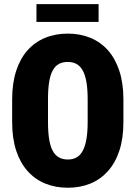

<svg xmlns="http://www.w3.org/2000/svg" viewBox="-20 -880 644 910"><path d="M564.9 -408.7V-301.3Q564.9 -224.6 545.9 -166.5Q526.9 -108.4 491.7 -69.1Q456.5 -29.8 408.4 -10Q360.4 9.8 301.8 9.8Q242.7 9.8 194.3 -10Q146 -29.8 110.8 -69.1Q75.7 -108.4 56.6 -166.5Q37.6 -224.6 37.6 -301.3V-408.7Q37.6 -485.4 56.6 -543.9Q75.7 -602.5 110.6 -641.6Q145.5 -680.7 193.8 -700.7Q242.2 -720.7 301.3 -720.7Q359.9 -720.7 408.4 -700.7Q457 -680.7 491.7 -641.6Q526.4 -602.5 545.7 -543.9Q564.9 -485.4 564.9 -408.7ZM395.5 -301.3V-409.7Q395.5 -457.5 389.6 -491.2Q383.8 -524.9 372.1 -545.9Q360.4 -566.9 342.8 -576.7Q325.2 -586.4 301.3 -586.4Q276.4 -586.4 258.8 -576.7Q241.2 -566.9 229.7 -545.9Q218.3 -524.9 212.9 -491.2Q207.5 -457.5 207.5 -409.7V-301.3Q207.5 -253.9 212.9 -220.5Q218.3 -187 229.7 -165.5Q241.2 -144 259.3 -134Q277.3 -124 301.8 -124Q325.2 -124 343 -134Q360.8 -144 372.3 -165.5Q383.8 -187 389.6 -220.5Q395.5 -253.9 395.5 -301.3ZM447.3 -860.4V-775.9H152.8V-860.4Z"/></svg>

Font: Roboto Condensed Black
Style: Regular
Weight: 900
Designer: Christian Robertson
Foundry: Google
Version: Version 3.008; 2023